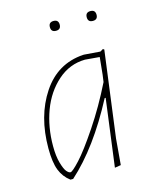

<svg xmlns="http://www.w3.org/2000/svg" viewBox="-98 -684 609 755"><g transform="rotate(-15 207.0 -306.0)"><path d="M172 -596Q172 -616 192 -616Q212 -616 212 -596Q212 -576 192 -576Q172 -576 172 -596ZM322 -596Q322 -616 342 -616Q362 -616 362 -596Q362 -576 342 -576Q322 -576 322 -596ZM270 -457H274L339 -452L351 -459L356 -456L310 -106L301 0L276 4L312 -271H308Q215 -94 106 4H95Q68 -16 55.5 -48Q43 -80 43 -137Q43 -268 103.5 -359Q164 -450 270 -457ZM63 -141Q63 -100 71 -72Q79 -44 87.5 -34Q96 -24 103 -24Q111 -24 142.5 -58Q174 -92 225 -168Q276 -244 320 -333L324 -362L331 -432L272 -437Q209 -436 160.5 -393Q112 -350 87.5 -284Q63 -218 63 -141Z"/></g></svg>

Font: Alegreya Sans Thin
Style: Italic
Weight: 100
Italic angle: -7°
Designer: Juan Pablo del Peral
Foundry: Huerta Tipografica
Version: Version 2.007